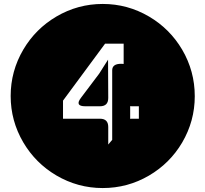

<svg xmlns="http://www.w3.org/2000/svg" viewBox="-20 -866 1040 972"><path d="M265 22Q160 -40 98 -145Q34 -254 34 -380Q34 -506 98 -615Q160 -720 265 -782Q374 -846 500 -846Q626 -846 735 -782Q840 -720 902 -615Q966 -506 966 -379Q966 -253 902 -144Q840 -39 734 23Q626 86 500 86Q374 86 265 22ZM528 -127H606V-223Q606 -265 648 -265H683V-328H648Q606 -328 606 -370V-645H512L272 -320V-265H486Q528 -265 528 -223ZM412 -328Q357 -328 390 -371L482 -493L527 -564L528 -370Q528 -328 486 -328ZM373 13Q208 13 208 -199V-510Q208 -543 253 -543Q299 -543 299 -510V-210Q299 -134 323 -100Q347 -66 394 -66Q442 -66 475 -87Q508 -108 548 -158V-510Q548 -543 593 -543Q639 -543 639 -510V-33Q639 0 601 0Q563 0 561 -33L556 -85Q468 13 373 13ZM311 -671Q278 -671 278 -703Q278 -735 311 -735H541Q574 -735 574 -703Q574 -671 541 -671Z"/></svg>

Font: Swei Gothic CJK TC Regular
Style: Regular
Weight: 400
Version: Version 2.129